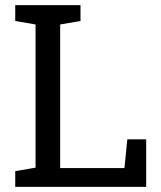

<svg xmlns="http://www.w3.org/2000/svg" viewBox="-20 -731 631 751"><path d="M39.6 0V-61.5L119.1 -75.2V-635.3L39.6 -648.9V-710.9H119.1H215.3H294.9V-648.9L215.3 -635.3V-73.7H466.8L478 -186H551.8V0Z"/></svg>

Font: Roboto Slab LO
Style: Regular
Weight: 400
Designer: Google
Version: Version 2.000